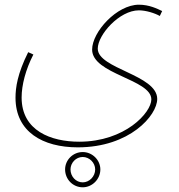

<svg xmlns="http://www.w3.org/2000/svg" viewBox="-20 -397 762 817"><path d="M46 19C46 164 162 230 311 230C532 230 649 94 649 24C649 -79 396 -104 396 -190C396 -249 488 -353 571 -353C601 -353 639 -341 660 -329L670 -350C649 -360 615 -377 571 -377C477 -377 372 -261 372 -186C372 -81 624 -60 624 26C624 82 512 206 317 206C198 206 72 160 72 18C72 -35 89 -101 122 -165L100 -175C54 -83 46 -24 46 19ZM332 400C372 400 407 366 407 324C407 284 373 250 332 250C290 250 257 284 257 324C257 366 290 400 332 400ZM332 379C303 379 280 354 280 324C280 296 303 271 332 271C361 271 385 296 385 324C385 354 360 379 332 379Z"/></svg>

Font: Noto Sans Arabic SemCond Thin
Style: Regular
Weight: 100
Width: 4
Designer: Monotype Design Team, Nadine Chahine, Nizar Qandah and Khaled Hosny
Foundry: Monotype Imaging Inc.
Version: Version 2.012